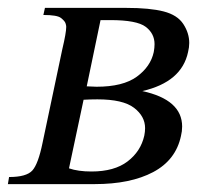

<svg xmlns="http://www.w3.org/2000/svg" viewBox="-20 -467 512 487"><path d="M341 -236Q442 -214 442 -146Q442 -134 439 -122Q426 -61 368.5 -30.5Q311 0 220 0H0L3 -18Q47 -18 62 -34.5Q77 -51 88 -105L138 -342Q148 -384 148 -399Q148 -403 146 -408.5Q144 -414 134.5 -421.5Q125 -429 90 -429L94 -447H300Q360 -447 395 -438Q430 -429 445 -406Q460 -383 460 -358Q460 -347 457 -335Q441 -259 341 -236ZM200 -248Q220 -247 225 -247Q292 -247 327 -272.5Q362 -298 370 -335Q372 -346 372 -355Q372 -382 349.5 -399Q327 -416 260 -416H235ZM155 -40Q178 -32 212 -32Q270 -32 303.5 -57.5Q337 -83 346 -123Q348 -133 348 -142Q348 -172 320 -193.5Q292 -215 227 -215Q210 -215 192 -214Z"/></svg>

Font: New Athena Unicode
Style: Italic
Weight: 400
Designer: J. Rusten 1997; rev. by R. Hancock 2001, 2002, rev. by D. Mastronarde 2002-2019
Foundry: Society for Classical Studies (formerly American Philological Association)
Version: Version 5.008